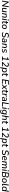

<svg xmlns="http://www.w3.org/2000/svg" viewBox="9540 -10294 943 20064"><g transform="rotate(90 10012.0 -262.5)"><path d="M44 0 156 -705H234L569 -130H547L637 -705H733L621 0H544L208 -575H230L140 0Z M948 9Q896 9 859.5 -12.5Q823 -34 808 -79.5Q793 -125 804 -195L850 -488H951L905 -195Q898 -154 904.5 -126.5Q911 -99 931.5 -85.5Q952 -72 984 -72Q1027 -72 1058 -91Q1089 -110 1109.5 -144.5Q1130 -179 1137 -225L1178 -488H1279L1202 0H1104L1120 -105H1130Q1105 -51 1058 -21Q1011 9 948 9Z M1344 0 1422 -488H1520L1503 -382H1495Q1520 -438 1567.5 -467.5Q1615 -497 1680 -497Q1734 -497 1770.5 -475Q1807 -453 1822.5 -408Q1838 -363 1827 -294L1781 0H1680L1726 -292Q1733 -334 1726 -361Q1719 -388 1699 -402Q1679 -416 1644 -416Q1600 -416 1567 -397Q1534 -378 1514.5 -344Q1495 -310 1487 -263L1445 0Z M2008 -601 2025 -706H2142L2125 -601ZM1920 0 1997 -488H2098L2021 0Z M2378 9Q2318 9 2278.5 -14Q2239 -37 2223.5 -78Q2208 -119 2217 -174L2255 -410H2160L2172 -488H2267L2290 -635H2391L2368 -488H2519L2507 -410H2356L2319 -182Q2310 -125 2331.5 -100Q2353 -75 2399 -75Q2416 -75 2430.5 -78.5Q2445 -82 2457 -86L2465 -9Q2450 -1 2425.5 4Q2401 9 2378 9Z M2752 9Q2683 9 2634 -17Q2585 -43 2558.5 -92Q2532 -141 2532 -208Q2532 -272 2551.5 -324.5Q2571 -377 2606.5 -416Q2642 -455 2690 -476Q2738 -497 2795 -497Q2864 -497 2913 -470.5Q2962 -444 2988.5 -395.5Q3015 -347 3015 -280Q3015 -216 2995.5 -163Q2976 -110 2940.5 -71.5Q2905 -33 2857 -12Q2809 9 2752 9ZM2754 -69Q2806 -69 2841 -98Q2876 -127 2894.5 -175.5Q2913 -224 2913 -283Q2913 -349 2881 -383.5Q2849 -418 2793 -418Q2742 -418 2706.5 -389.5Q2671 -361 2652.5 -312.5Q2634 -264 2634 -204Q2634 -139 2666 -104Q2698 -69 2754 -69Z M3618 9Q3567 9 3517.5 0.5Q3468 -8 3424.5 -27Q3381 -46 3345 -76L3384 -155Q3422 -126 3461 -109.5Q3500 -93 3541 -86Q3582 -79 3627 -79Q3677 -79 3714 -93Q3751 -107 3772 -132.5Q3793 -158 3793 -192Q3793 -217 3781.5 -236.5Q3770 -256 3744 -271Q3718 -286 3673 -295L3567 -321Q3496 -338 3453.5 -380.5Q3411 -423 3411 -498Q3411 -548 3432 -588Q3453 -628 3491 -656.5Q3529 -685 3578 -699.5Q3627 -714 3682 -714Q3749 -714 3815 -693.5Q3881 -673 3929 -628L3889 -551Q3844 -591 3789.5 -608.5Q3735 -626 3680 -626Q3632 -626 3594.5 -611Q3557 -596 3535.5 -569.5Q3514 -543 3514 -506Q3514 -461 3538 -439Q3562 -417 3609 -405L3715 -379Q3807 -359 3851.5 -313.5Q3896 -268 3896 -204Q3896 -151 3874 -111Q3852 -71 3813.5 -44.5Q3775 -18 3725 -4.5Q3675 9 3618 9Z M4137 9Q4094 9 4057 -10.5Q4020 -30 3998 -63.5Q3976 -97 3976 -139Q3976 -191 4004.5 -223Q4033 -255 4094 -270.5Q4155 -286 4251 -286H4331L4322 -224H4260Q4191 -224 4150.5 -217Q4110 -210 4093 -192.5Q4076 -175 4076 -145Q4076 -105 4102.5 -84Q4129 -63 4166 -63Q4200 -63 4229 -78Q4258 -93 4278.5 -121.5Q4299 -150 4305 -190L4324 -310Q4333 -363 4309.5 -391Q4286 -419 4226 -419Q4181 -419 4140 -407Q4099 -395 4059 -368L4034 -440Q4058 -457 4091.5 -470Q4125 -483 4162.5 -490Q4200 -497 4238 -497Q4311 -497 4353.5 -470Q4396 -443 4411.5 -395Q4427 -347 4417 -284L4372 0H4277L4293 -107H4303Q4290 -68 4263.5 -41.5Q4237 -15 4204.5 -3Q4172 9 4137 9Z M4510 0 4588 -488H4686L4669 -382H4661Q4686 -438 4733.5 -467.5Q4781 -497 4846 -497Q4900 -497 4936.5 -475Q4973 -453 4988.5 -408Q5004 -363 4993 -294L4947 0H4846L4892 -292Q4899 -334 4892 -361Q4885 -388 4865 -402Q4845 -416 4810 -416Q4766 -416 4733 -397Q4700 -378 4680.5 -344Q4661 -310 4653 -263L4611 0Z M5278 9Q5218 9 5165.5 -6.5Q5113 -22 5078 -50L5113 -117Q5137 -99 5164 -87.5Q5191 -76 5220.5 -70Q5250 -64 5279 -64Q5330 -64 5358 -84Q5386 -104 5386 -138Q5386 -161 5370.5 -175.5Q5355 -190 5326 -197L5233 -218Q5181 -229 5151 -261Q5121 -293 5121 -341Q5121 -385 5145.5 -420Q5170 -455 5217.5 -476Q5265 -497 5330 -497Q5362 -497 5394.5 -490Q5427 -483 5455 -470Q5483 -457 5503 -437L5471 -371Q5441 -398 5404 -410.5Q5367 -423 5325 -423Q5273 -423 5243.5 -402Q5214 -381 5214 -346Q5214 -325 5227 -309.5Q5240 -294 5269 -288L5362 -267Q5418 -254 5448.5 -223.5Q5479 -193 5479 -145Q5479 -97 5454 -62Q5429 -27 5383.5 -9Q5338 9 5278 9Z M5880 0 5893 -87H6053L6138 -618L6194 -613L6000 -504L5966 -584L6181 -705H6255L6156 -87H6306L6293 0Z M6452 0 6464 -77 6733 -326Q6770 -361 6798 -393.5Q6826 -426 6841.5 -460Q6857 -494 6857 -530Q6857 -576 6826.5 -601Q6796 -626 6741 -626Q6691 -626 6644.5 -606Q6598 -586 6552 -549L6519 -628Q6552 -656 6590.5 -675Q6629 -694 6671.5 -704Q6714 -714 6759 -714Q6820 -714 6865.5 -692.5Q6911 -671 6935.5 -633Q6960 -595 6960 -545Q6960 -488 6938.5 -440.5Q6917 -393 6880 -350Q6843 -307 6795 -265L6567 -58L6565 -87H6919L6905 0Z M7005 180 7110 -488H7209L7194 -389H7185Q7203 -423 7229.5 -447Q7256 -471 7290.5 -484Q7325 -497 7365 -497Q7422 -497 7463.5 -471.5Q7505 -446 7528 -399Q7551 -352 7551 -287Q7551 -206 7522 -138.5Q7493 -71 7438.5 -31Q7384 9 7307 9Q7249 9 7204.5 -19Q7160 -47 7143 -104H7151L7106 180ZM7291 -69Q7342 -69 7377 -98Q7412 -127 7430.5 -175.5Q7449 -224 7449 -283Q7449 -349 7417 -383.5Q7385 -418 7329 -418Q7279 -418 7243.5 -389.5Q7208 -361 7189 -312.5Q7170 -264 7170 -204Q7170 -139 7202 -104Q7234 -69 7291 -69Z M7834 9Q7774 9 7734.5 -14Q7695 -37 7679.5 -78Q7664 -119 7673 -174L7711 -410H7616L7628 -488H7723L7746 -635H7847L7824 -488H7975L7963 -410H7812L7775 -182Q7766 -125 7787.5 -100Q7809 -75 7855 -75Q7872 -75 7886.5 -78.5Q7901 -82 7913 -86L7921 -9Q7906 -1 7881.5 4Q7857 9 7834 9Z M8259 0 8371 -705H8827L8814 -621H8457L8422 -400H8758L8745 -316H8409L8371 -84H8728L8715 0Z M8772 0 9033 -272 9031 -227 8862 -488H8975L9094 -298H9067L9239 -488H9360L9116 -229L9115 -274L9295 0H9182L9052 -202L9084 -201L8893 0Z M9585 9Q9525 9 9485.5 -14Q9446 -37 9430.5 -78Q9415 -119 9424 -174L9462 -410H9367L9379 -488H9474L9497 -635H9598L9575 -488H9726L9714 -410H9563L9526 -182Q9517 -125 9538.5 -100Q9560 -75 9606 -75Q9623 -75 9637.5 -78.5Q9652 -82 9664 -86L9672 -9Q9657 -1 9632.5 4Q9608 9 9585 9Z M9735 0 9813 -488H9911L9893 -371H9882Q9901 -425 9945 -459Q9989 -493 10057 -497L10097 -500L10096 -414L10029 -407Q9980 -403 9949 -385Q9918 -367 9902 -336Q9886 -305 9879 -262L9837 0Z M10267 9Q10224 9 10187 -10.5Q10150 -30 10128 -63.5Q10106 -97 10106 -139Q10106 -191 10134.5 -223Q10163 -255 10224 -270.5Q10285 -286 10381 -286H10461L10452 -224H10390Q10321 -224 10280.5 -217Q10240 -210 10223 -192.5Q10206 -175 10206 -145Q10206 -105 10232.5 -84Q10259 -63 10296 -63Q10330 -63 10359 -78Q10388 -93 10408.5 -121.5Q10429 -150 10435 -190L10454 -310Q10463 -363 10439.5 -391Q10416 -419 10356 -419Q10311 -419 10270 -407Q10229 -395 10189 -368L10164 -440Q10188 -457 10221.5 -470Q10255 -483 10292.5 -490Q10330 -497 10368 -497Q10441 -497 10483.5 -470Q10526 -443 10541.5 -395Q10557 -347 10547 -284L10502 0H10407L10423 -107H10433Q10420 -68 10393.5 -41.5Q10367 -15 10334.5 -3Q10302 9 10267 9Z M10652 0 10764 -705H10867L10769 -89H11118L11104 0Z M11280 -601 11297 -706H11414L11397 -601ZM11192 0 11269 -488H11370L11293 0Z M11655 189Q11585 189 11528.5 170Q11472 151 11428 120L11460 48Q11490 67 11517.5 81Q11545 95 11575.5 103Q11606 111 11641 111Q11704 111 11742.5 81Q11781 51 11792 -14L11808 -119L11817 -118Q11801 -85 11774.5 -61Q11748 -37 11713.5 -24.5Q11679 -12 11639 -12Q11580 -12 11536.5 -36Q11493 -60 11468.5 -105Q11444 -150 11444 -212Q11444 -268 11461 -319.5Q11478 -371 11510 -411Q11542 -451 11587.5 -474Q11633 -497 11691 -497Q11750 -497 11795 -468.5Q11840 -440 11857 -383L11849 -385L11866 -488H11964L11890 -19Q11880 49 11850 95.5Q11820 142 11771.5 165.5Q11723 189 11655 189ZM11667 -91Q11720 -91 11755.5 -119Q11791 -147 11810 -193.5Q11829 -240 11829 -293Q11830 -352 11797.5 -385Q11765 -418 11706 -418Q11655 -418 11619 -390Q11583 -362 11565 -316Q11547 -270 11546 -217Q11545 -157 11577 -124Q11609 -91 11667 -91Z M12029 0 12141 -705H12242L12191 -382H12180Q12205 -438 12252.5 -467.5Q12300 -497 12365 -497Q12419 -497 12455.5 -475Q12492 -453 12507.5 -408Q12523 -363 12512 -294L12466 0H12365L12411 -292Q12418 -334 12411 -361Q12404 -388 12384 -402Q12364 -416 12329 -416Q12285 -416 12252 -397Q12219 -378 12199.5 -344Q12180 -310 12172 -263L12130 0Z M12820 9Q12760 9 12720.5 -14Q12681 -37 12665.5 -78Q12650 -119 12659 -174L12697 -410H12602L12614 -488H12709L12732 -635H12833L12810 -488H12961L12949 -410H12798L12761 -182Q12752 -125 12773.5 -100Q12795 -75 12841 -75Q12858 -75 12872.5 -78.5Q12887 -82 12899 -86L12907 -9Q12892 -1 12867.5 4Q12843 9 12820 9Z M13280 0 13293 -87H13453L13538 -618L13594 -613L13400 -504L13366 -584L13581 -705H13655L13556 -87H13706L13693 0Z M13852 0 13864 -77 14133 -326Q14170 -361 14198 -393.5Q14226 -426 14241.5 -460Q14257 -494 14257 -530Q14257 -576 14226.5 -601Q14196 -626 14141 -626Q14091 -626 14044.5 -606Q13998 -586 13952 -549L13919 -628Q13952 -656 13990.5 -675Q14029 -694 14071.5 -704Q14114 -714 14159 -714Q14220 -714 14265.5 -692.5Q14311 -671 14335.5 -633Q14360 -595 14360 -545Q14360 -488 14338.5 -440.5Q14317 -393 14280 -350Q14243 -307 14195 -265L13967 -58L13965 -87H14319L14305 0Z M14405 180 14510 -488H14609L14594 -389H14585Q14603 -423 14629.5 -447Q14656 -471 14690.5 -484Q14725 -497 14765 -497Q14822 -497 14863.5 -471.5Q14905 -446 14928 -399Q14951 -352 14951 -287Q14951 -206 14922 -138.5Q14893 -71 14838.5 -31Q14784 9 14707 9Q14649 9 14604.5 -19Q14560 -47 14543 -104H14551L14506 180ZM14691 -69Q14742 -69 14777 -98Q14812 -127 14830.5 -175.5Q14849 -224 14849 -283Q14849 -349 14817 -383.5Q14785 -418 14729 -418Q14679 -418 14643.5 -389.5Q14608 -361 14589 -312.5Q14570 -264 14570 -204Q14570 -139 14602 -104Q14634 -69 14691 -69Z M15234 9Q15174 9 15134.5 -14Q15095 -37 15079.5 -78Q15064 -119 15073 -174L15111 -410H15016L15028 -488H15123L15146 -635H15247L15224 -488H15375L15363 -410H15212L15175 -182Q15166 -125 15187.5 -100Q15209 -75 15255 -75Q15272 -75 15286.5 -78.5Q15301 -82 15313 -86L15321 -9Q15306 -1 15281.5 4Q15257 9 15234 9Z M15914 9Q15863 9 15813.5 0.5Q15764 -8 15720.5 -27Q15677 -46 15641 -76L15680 -155Q15718 -126 15757 -109.5Q15796 -93 15837 -86Q15878 -79 15923 -79Q15973 -79 16010 -93Q16047 -107 16068 -132.5Q16089 -158 16089 -192Q16089 -217 16077.5 -236.5Q16066 -256 16040 -271Q16014 -286 15969 -295L15863 -321Q15792 -338 15749.5 -380.5Q15707 -423 15707 -498Q15707 -548 15728 -588Q15749 -628 15787 -656.5Q15825 -685 15874 -699.5Q15923 -714 15978 -714Q16045 -714 16111 -693.5Q16177 -673 16225 -628L16185 -551Q16140 -591 16085.5 -608.5Q16031 -626 15976 -626Q15928 -626 15890.5 -611Q15853 -596 15831.5 -569.5Q15810 -543 15810 -506Q15810 -461 15834 -439Q15858 -417 15905 -405L16011 -379Q16103 -359 16147.5 -313.5Q16192 -268 16192 -204Q16192 -151 16170 -111Q16148 -71 16109.5 -44.5Q16071 -18 16021 -4.5Q15971 9 15914 9Z M16512 9Q16440 9 16387.5 -17.5Q16335 -44 16306.5 -93Q16278 -142 16278 -209Q16278 -289 16311 -354Q16344 -419 16403.5 -458Q16463 -497 16542 -497Q16620 -497 16665.5 -461.5Q16711 -426 16728 -368.5Q16745 -311 16736 -245L16733 -221H16358L16366 -283H16673L16655 -269Q16662 -313 16652.5 -348Q16643 -383 16616 -404.5Q16589 -426 16541 -426Q16492 -426 16458.5 -403.5Q16425 -381 16406.5 -346Q16388 -311 16381 -272L16377 -245Q16368 -191 16382.5 -152Q16397 -113 16432 -91Q16467 -69 16519 -69Q16564 -69 16603.5 -82Q16643 -95 16675 -123L16703 -55Q16669 -24 16617.5 -7.5Q16566 9 16512 9Z M16808 0 16886 -488H16984L16966 -380H16956Q16984 -439 17029.5 -468Q17075 -497 17129 -497Q17186 -497 17222.5 -466.5Q17259 -436 17269 -377L17256 -381Q17281 -437 17327.5 -467Q17374 -497 17437 -497Q17488 -497 17523.5 -475.5Q17559 -454 17573.5 -409Q17588 -364 17577 -294L17531 0H17430L17476 -296Q17483 -336 17476.5 -362.5Q17470 -389 17452 -402.5Q17434 -416 17402 -416Q17365 -416 17336 -398Q17307 -380 17288 -346Q17269 -312 17261 -263L17219 0H17118L17166 -296Q17172 -336 17166 -362.5Q17160 -389 17141.5 -402.5Q17123 -416 17092 -416Q17064 -416 17040.5 -405.5Q17017 -395 16999 -375.5Q16981 -356 16969 -327.5Q16957 -299 16951 -263L16909 0Z M17760 -601 17777 -706H17894L17877 -601ZM17672 0 17749 -488H17850L17773 0Z M17927 0 18039 -705H18316Q18392 -705 18440 -684Q18488 -663 18511 -625.5Q18534 -588 18534 -539Q18534 -462 18485.5 -412.5Q18437 -363 18358 -351V-367Q18402 -359 18434 -337.5Q18466 -316 18482.5 -283Q18499 -250 18499 -209Q18499 -141 18469.5 -94Q18440 -47 18383.5 -23.5Q18327 0 18247 0ZM18039 -80H18244Q18276 -80 18300.5 -85.5Q18325 -91 18343.5 -102Q18362 -113 18374 -129.5Q18386 -146 18392.5 -167Q18399 -188 18399 -214Q18399 -239 18390.5 -258.5Q18382 -278 18364.5 -291Q18347 -304 18322.5 -310.5Q18298 -317 18266 -317H18077ZM18090 -397H18277Q18350 -397 18391.5 -431Q18433 -465 18433 -528Q18433 -575 18401 -600Q18369 -625 18301 -625H18126Z M18826 9Q18757 9 18708 -17Q18659 -43 18632.5 -92Q18606 -141 18606 -208Q18606 -272 18625.5 -324.5Q18645 -377 18680.5 -416Q18716 -455 18764 -476Q18812 -497 18869 -497Q18938 -497 18987 -470.5Q19036 -444 19062.5 -395.5Q19089 -347 19089 -280Q19089 -216 19069.5 -163Q19050 -110 19014.5 -71.5Q18979 -33 18931 -12Q18883 9 18826 9ZM18828 -69Q18880 -69 18915 -98Q18950 -127 18968.5 -175.5Q18987 -224 18987 -283Q18987 -349 18955 -383.5Q18923 -418 18867 -418Q18816 -418 18780.5 -389.5Q18745 -361 18726.5 -312.5Q18708 -264 18708 -204Q18708 -139 18740 -104Q18772 -69 18828 -69Z M19323 9Q19244 9 19209.5 -35.5Q19175 -80 19188 -166L19274 -705H19375L19289 -167Q19285 -135 19290 -114.5Q19295 -94 19311.5 -84Q19328 -74 19355 -74Q19366 -74 19377.5 -75.5Q19389 -77 19401 -79L19386 1Q19372 5 19355.5 7Q19339 9 19323 9Z M19657 9Q19601 9 19559.5 -16.5Q19518 -42 19494.5 -89Q19471 -136 19471 -200Q19471 -282 19500 -349.5Q19529 -417 19584 -457Q19639 -497 19715 -497Q19773 -497 19818 -468.5Q19863 -440 19880 -383L19873 -384L19923 -705H20024L19912 0H19813L19829 -98H19837Q19819 -65 19792.5 -41Q19766 -17 19732 -4Q19698 9 19657 9ZM19694 -69Q19745 -69 19780 -98Q19815 -127 19833.5 -175.5Q19852 -224 19852 -283Q19852 -349 19820 -383.5Q19788 -418 19732 -418Q19681 -418 19646 -389.5Q19611 -361 19592 -312.5Q19573 -264 19573 -204Q19573 -139 19605 -104Q19637 -69 19694 -69Z"/></g></svg>

Font: Nunito Sans 12pt ExtraLight 12pt SemiBold
Style: Italic
Weight: 600
Italic angle: -9°
Version: Version 3.101;gftools[0.9.27]